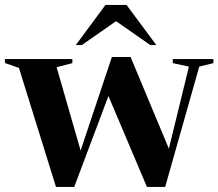

<svg xmlns="http://www.w3.org/2000/svg" viewBox="-27 -752 887 780"><path d="M740.5 -481.5 675 -495.5V-512H840V-495.5L782.5 -481.5L644 7.5H570L413.5 -362L274.5 7.5H200.5L50 -476L-7 -496V-512H267V-495.5L203 -479L300.5 -140.5L427.5 -520.5H503.5L659 -148ZM281 -569 401.5 -732H487L608 -569H583.5L444.5 -666L305.5 -569Z"/></svg>

Font: Newsreader 72pt SemiBold
Style: Regular
Weight: 600
Designer: Hugues Gentile
Foundry: Production Type
Version: Version 1.003; ttfautohint (v1.8.3)